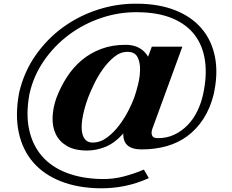

<svg xmlns="http://www.w3.org/2000/svg" viewBox="-20 -842 1255 1037"><path d="M745 -35Q643 -35 646 -121Q598 -68 548.5 -48.5Q499 -29 451 -29Q383 -29 341.5 -53.5Q300 -78 281 -118Q262 -158 264 -209.5Q266 -261 285 -314Q308 -374 341.5 -426Q375 -478 421.5 -517Q468 -556 527 -578Q586 -600 659 -600Q741 -600 780 -536L800 -590H965L806 -155Q795 -129 800.5 -112.5Q806 -96 829 -96Q880 -95 921 -114.5Q962 -134 993.5 -166.5Q1025 -199 1046 -242.5Q1067 -286 1077 -333Q1099 -434 1087 -515.5Q1075 -597 1030.5 -654.5Q986 -712 909.5 -743.5Q833 -775 726 -776Q625 -778 528 -745.5Q431 -713 351.5 -653.5Q272 -594 216 -512Q160 -430 139 -334Q119 -226 137.5 -141.5Q156 -57 207 1.5Q258 60 340 91.5Q422 123 530 125Q590 126 646.5 111.5Q703 97 757 74L784 120Q659 177 518 175Q399 173 308 137Q217 101 159.5 35Q102 -31 81.5 -125.5Q61 -220 83 -340Q109 -453 172 -543Q235 -633 321.5 -695.5Q408 -758 512 -791Q616 -824 725 -822Q839 -821 926.5 -786.5Q1014 -752 1068.5 -688.5Q1123 -625 1141 -535Q1159 -445 1134 -332Q1115 -256 1078.5 -200Q1042 -144 992 -107Q942 -70 879.5 -52.5Q817 -35 745 -35ZM668 -562Q630 -562 596 -534Q562 -506 534.5 -467Q507 -428 487 -386Q467 -344 456 -315Q437 -263 428 -218Q419 -173 421.5 -141Q424 -109 438.5 -90.5Q453 -72 480 -72Q521 -72 557 -98.5Q593 -125 622 -163Q651 -201 672.5 -242.5Q694 -284 705 -315Q715 -343 725.5 -385Q736 -427 736.5 -466.5Q737 -506 722.5 -534Q708 -562 668 -562Z"/></svg>

Font: Cafe24 ClassicType
Style: Regular
Weight: 400
Designer: Cafe24 thkim, hmlim, mnelim & 4IR
Foundry: Cafe24
Version: Version 1.000